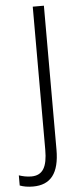

<svg xmlns="http://www.w3.org/2000/svg" viewBox="-119 -746 398 961"><g transform="rotate(-5 80.0 -265.5)"><path d="M7 183C96 183 140 128 140 9V-714H84V5C84 91 61 132 3 132C-20 132 -41 127 -59 121V172C-41 179 -19 183 7 183Z"/></g></svg>

Font: Noto Sans Armenian Condensed Light
Style: Regular
Weight: 300
Width: 3
Designer: Monotype Design Team
Foundry: Monotype Imaging Inc.
Version: Version 2.008